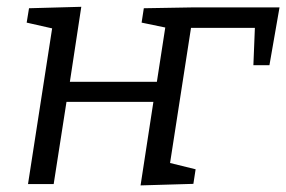

<svg xmlns="http://www.w3.org/2000/svg" viewBox="-20 -550 854 573"><path d="M481.2 -22.7 453.7 -71.9 563.8 -44.8 557.1 -1.3 399.5 3.3 441.2 -268.3 459.9 -245.9H156.8L181.9 -268.3L140.2 -0.7H63.6L138.9 -486.6L155.6 -460.8L59.6 -482.5L66.6 -525.4L222.6 -529.7L185.2 -284L167.5 -305.8H470.6L444.8 -284L476.1 -486.6L486.2 -465.2L402.6 -482.5L409.2 -525.4L560.2 -528H814.2L784.1 -355.5H736.2L741.2 -480.5L749.6 -466.8H544.5L552.1 -480.1Z"/></svg>

Font: Bitter Thin
Style: Italic
Weight: 100
Italic angle: -9°
Designer: Sol Matas, and Bitter project Authors
Foundry: Sol Matas
Version: Version 2.002